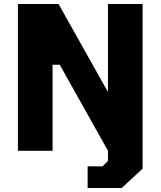

<svg xmlns="http://www.w3.org/2000/svg" viewBox="-20 -757 806 964"><path d="M420 187V78H495L522 51V0L280 -432H244V0H70V-737H274L522 -295V-737H696V90L591 187Z"/></svg>

Font: Tomorrow
Style: Bold
Weight: 700
Designer: Tony de Marco, Monica Rizzolli
Foundry: Just in Type
Version: Version 2.002